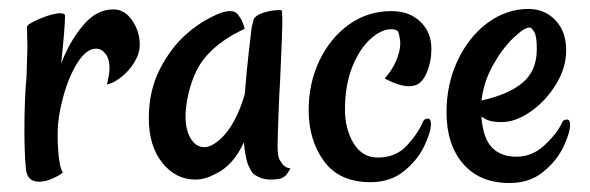

<svg xmlns="http://www.w3.org/2000/svg" viewBox="-20 -403 1334 434"><path d="M68.4 7.8Q39.1 7.8 38.1 -26.4Q35.2 -60.5 35.2 -108.4Q35.2 -179.7 40 -230.5L42 -296.9L41 -341.8Q41 -348.6 70.3 -360.8Q99.6 -373 116.2 -373Q127 -373 127 -367.2Q127 -341.8 118.2 -258.8Q135.7 -306.6 166.5 -344.2Q197.3 -381.8 236.3 -381.8Q261.7 -381.8 278.8 -356.9Q295.9 -332 295.9 -301.8Q295.9 -282.2 283.7 -262.2Q271.5 -242.2 253.9 -228.5Q236.3 -214.8 221.7 -211.9Q227.5 -235.4 227.5 -249Q227.5 -272.5 216.8 -283.2Q209 -293 197.3 -293Q174.8 -293 154.8 -260.7Q134.8 -228.5 122.6 -183.1Q110.4 -137.7 110.4 -103.5V-92.8Q110.4 -75.2 111.3 -67.4Q113.3 -27.3 122.1 -12.7Q113.3 -5.9 97.7 1Q82 7.8 68.4 7.8Z M316.4 -135.7Q316.4 -197.3 340.8 -245.6Q365.2 -293.9 400.4 -325.2Q424.8 -346.7 449.2 -359.9Q473.6 -373 486.3 -376Q492.2 -377.9 501 -377.9Q512.7 -377.9 518.6 -369.1L523.4 -362.3Q529.3 -352.5 533.2 -337.9Q479.5 -313.5 446.8 -276.9Q414.1 -240.2 402.3 -172.9Q399.4 -155.3 399.4 -139.6Q399.4 -109.4 411.1 -89.8Q422.9 -70.3 442.4 -70.3Q458 -70.3 479.5 -89.8Q512.7 -121.1 533.2 -189.5Q538.1 -249 542 -282.2L547.9 -333Q548.8 -342.8 550.8 -349.1Q552.7 -355.5 553.7 -360.4Q558.6 -368.2 571.8 -373Q585 -377.9 598.6 -379.4Q612.3 -380.9 616.2 -379.9Q618.2 -377.9 618.2 -357.4Q618.2 -331.1 613.3 -223.6L611.3 -188.5Q607.4 -92.8 607.4 -75.2Q607.4 -57.6 609.4 -49.8Q610.4 -43 615.2 -37.1Q623 -23.4 636.7 -22.5Q627.9 -6.8 623 -3.9L616.2 0Q607.4 2.9 589.8 2.9Q572.3 2.9 555.7 -7.8Q548.8 -12.7 544.9 -22.5Q535.2 -37.1 531.2 -81.1Q506.8 -28.3 466.8 -9.8Q443.4 2.9 421.9 2.9Q377 2.9 346.7 -35.2Q316.4 -73.2 316.4 -135.7Z M677.7 -154.3Q677.7 -214.8 702.1 -266.1Q726.6 -317.4 769 -347.7Q811.5 -377.9 864.3 -377.9Q905.3 -377.9 930.2 -354Q955.1 -330.1 955.1 -293Q955.1 -263.7 944.8 -239.3Q934.6 -214.8 918 -210Q910.2 -208 905.3 -208Q882.8 -208 849.6 -225.6Q866.2 -244.1 875.5 -265.6Q884.8 -287.1 884.8 -305.7Q884.8 -311.5 882.8 -321.3Q881.8 -328.1 878.9 -333Q873 -336.9 864.3 -336.9Q841.8 -336.9 817.4 -314.9Q793 -293 776.4 -252Q759.8 -210.9 759.8 -155.3Q759.8 -111.3 779.3 -79.1Q798.8 -46.9 834 -46.9Q875 -46.9 900.4 -74.7Q925.8 -102.5 936.5 -128.9Q939.5 -134.8 947.3 -134.8Q954.1 -134.8 954.1 -123Q954.1 -104.5 939 -72.8Q923.8 -41 893.1 -16.1Q862.3 8.8 817.4 8.8Q747.1 8.8 712.4 -38.6Q677.7 -85.9 677.7 -154.3Z M989.3 -149.4Q989.3 -212.9 1014.6 -266.6Q1040 -320.3 1082.5 -351.6Q1125 -382.8 1174.8 -382.8Q1210.9 -382.8 1235.4 -357.4Q1259.8 -332 1259.8 -289.1Q1259.8 -250 1236.8 -212.4Q1213.9 -174.8 1179.7 -150.9Q1145.5 -127 1113.3 -127Q1097.7 -127 1087.4 -129.9Q1077.1 -132.8 1068.4 -139.6V-136.7Q1072.3 -89.8 1092.3 -69.3Q1112.3 -48.8 1147.5 -48.8Q1183.6 -48.8 1211.9 -75.7Q1240.2 -102.5 1251 -127Q1253.9 -132.8 1261.7 -132.8Q1268.6 -132.8 1268.6 -121.1Q1268.6 -102.5 1253.4 -70.8Q1238.3 -39.1 1207.5 -14.2Q1176.8 10.7 1131.8 10.7Q1064.5 10.7 1026.9 -32.7Q989.3 -76.2 989.3 -149.4ZM1193.4 -292Q1193.4 -321.3 1187.5 -331.1Q1181.6 -340.8 1176.8 -340.8Q1165 -340.8 1140.1 -316.9Q1115.2 -293 1094.2 -255.4Q1073.2 -217.8 1068.4 -175.8Q1129.9 -189.5 1161.6 -216.3Q1193.4 -243.2 1193.4 -292Z"/></svg>

Font: BKP Parklife Text
Style: Regular
Weight: 400
Designer: Font Diner, Inc.; LA MECHKY PLUS GmbH
Foundry: Font Diner, Inc.; LA MECHKY PLUS GmbH
Version: Version 1.007